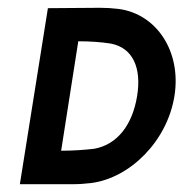

<svg xmlns="http://www.w3.org/2000/svg" viewBox="-20 -473 471 493"><path d="M31 0H165C182 0 198 -1 214 -3C315 -16 410 -112 428 -227C446 -341 382 -437 285 -450C269 -452 253 -453 237 -453L103 -452ZM137 -86 181 -367C212 -367 240 -365 265 -361C321 -350 344 -299 332 -226C320 -153 282 -102 222 -91C196 -88 168 -86 137 -86Z"/></svg>

Font: Rabbid Highway Sign II Hop
Style: Obl
Weight: 400
Foundry: Cannot Into Space Fonts
Version: Version 0.277